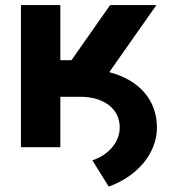

<svg xmlns="http://www.w3.org/2000/svg" viewBox="-20 -565 665 737"><path d="M211.6 0V-193.5H287.3C380.3 -193.5 440.3 -146.3 439.6 -74.6C438.9 -19.5 397.4 29.8 334.5 50.4L397.4 151.3C509.6 110.8 582.4 21.7 582.4 -75.3C582.4 -181.5 513.5 -258.5 399.5 -288L580.3 -545.5H402.7L254.3 -333.8H211.6V-545.5H60.4V0Z"/></svg>

Font: Inter-Hewn
Style: Bold
Weight: 700
Designer: Rasmus Andersson
Foundry: rsms
Version: Version 3.012;git-f93a4a705